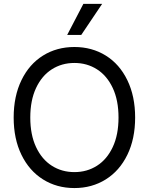

<svg xmlns="http://www.w3.org/2000/svg" viewBox="-20 -959 767 989"><path d="M363.3 9.7Q272.4 9.7 201.5 -34.9Q130.5 -79.4 90.5 -161.6Q50.4 -243.8 50.4 -353.6Q50.4 -463.4 90.5 -545.9Q130.5 -628.5 201.5 -672.7Q272.4 -716.9 363.3 -716.9Q453.7 -716.9 524.9 -672.7Q596 -628.5 636 -545.9Q676.1 -463.4 676.1 -353.6Q676.1 -243.8 636 -161.6Q596 -79.4 524.9 -34.9Q453.7 9.7 363.3 9.7ZM363.3 -634.7Q298.3 -634.7 246.9 -601.9Q195.4 -569.1 165.7 -505.7Q136 -442.3 136 -353.6Q136 -264.8 165.7 -201.5Q195.4 -138.1 246.9 -105.3Q298.3 -72.5 363.3 -72.5Q428.2 -72.5 479.6 -105.3Q531.1 -138.1 560.8 -201.5Q590.5 -264.8 590.5 -353.6Q590.5 -442.3 560.8 -505.7Q531.1 -569.1 479.6 -601.9Q428.2 -634.7 363.3 -634.7ZM409.5 -939.2H506.2L398.5 -779H326Z"/></svg>

Font: Pretendard Variable
Style: Regular
Weight: 400
Designer: Base glyphs from Inter by Rasmus Andersson; Hangul glyphs from Noto Sans CJK(Source Han Sans) by Jang Soo-young and Kang
Foundry: Kil Hyung-jin
Version: Version 1.100;FEAKit 1.0